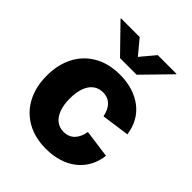

<svg xmlns="http://www.w3.org/2000/svg" viewBox="-215 -888 1022 1022"><g transform="rotate(45 295.5 -377.0)"><path d="M306.6 10.3Q222.2 10.3 160.9 -24.7Q99.6 -59.6 66.7 -122.6Q33.7 -185.5 33.7 -268.6Q33.7 -352.5 66.7 -415.5Q99.6 -478.5 160.9 -513.4Q222.2 -548.3 306.6 -548.3Q359.4 -548.3 402.8 -534.4Q446.3 -520.5 479.2 -494.9Q512.2 -469.2 532.2 -432.6Q552.2 -396 558.1 -351.1L400.4 -329.1Q396.5 -350.1 388.7 -366.5Q380.9 -382.8 369.4 -394.3Q357.9 -405.8 342.8 -411.9Q327.6 -418 308.6 -418Q276.4 -418 253.4 -400.1Q230.5 -382.3 218.5 -349.1Q206.5 -315.9 206.5 -269.5Q206.5 -223.6 218.5 -190.2Q230.5 -156.7 253.4 -138.4Q276.4 -120.1 308.6 -120.1Q327.6 -120.1 343 -126.2Q358.4 -132.3 370.1 -144Q381.8 -155.8 389.6 -173.1Q397.5 -190.4 400.9 -211.4L558.6 -189.9Q553.2 -144 533.2 -107.2Q513.2 -70.3 480.2 -43.9Q447.3 -17.6 403.3 -3.7Q359.4 10.3 306.6 10.3ZM238.3 -763.7 306.2 -682.1 374.5 -763.7H515.6V-760.7L368.7 -610.4H243.7L97.2 -760.7V-763.7Z"/></g></svg>

Font: Inter 17pt ExtraBold
Style: Regular
Weight: 800
Version: Version 4.001;git-66647c0bb